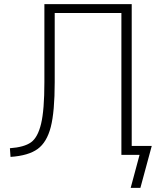

<svg xmlns="http://www.w3.org/2000/svg" viewBox="-20 -750 773 930"><path d="M618 -43H715L660 160H613L656 0H618H593H568V-687H245V-352Q245 -209 226 -135Q207 -61 162.5 -28.5Q118 4 31 10L28 -32Q97 -37 130 -60.5Q163 -84 179 -150.5Q195 -217 195 -352V-730H618Z"/></svg>

Font: Mplus 1p Light
Style: Regular
Weight: 300
Version: Version 1.061